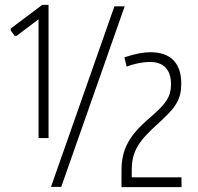

<svg xmlns="http://www.w3.org/2000/svg" viewBox="-20 -766 810 787"><path d="M478 -67Q478 -99 484 -126.5Q490 -154 503.5 -179.5Q517 -205 539 -230Q561 -255 594 -283Q619 -305 636 -322Q653 -339 663 -355Q673 -371 677 -386.5Q681 -402 681 -420Q681 -465 659 -488.5Q637 -512 595 -512Q572 -512 545.5 -506.5Q519 -501 499 -493L490 -531Q553 -552 596 -552Q659 -552 691 -519Q723 -486 723 -423Q723 -399 718.5 -380Q714 -361 703 -342Q692 -323 672 -302Q652 -281 622 -254Q593 -228 573.5 -206Q554 -184 542 -162.5Q530 -141 525 -118.5Q520 -96 520 -69V-39H724V1H478ZM449 -740H491L231 0H189ZM138 -687 48 -619H40L24 -641V-649L153 -746H179V-200H138Z"/></svg>

Font: Encode Sans Compressed
Style: ExtraLight
Weight: 200
Designer: Pablo Impallari, Andres Torresi
Foundry: Pablo Impallari, Andres Torresi
Version: Version 1.000; ttfautohint (v1.00) -l 8 -r 50 -G 200 -x 14 -